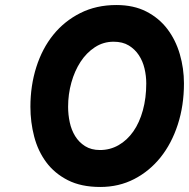

<svg xmlns="http://www.w3.org/2000/svg" viewBox="-20 -732 752 764"><path d="M379 12Q303 12 250 -15Q197 -42 164 -86.5Q131 -131 116 -188.5Q101 -246 101 -307Q101 -391 124.5 -465Q148 -539 192 -593.5Q236 -648 299.5 -680Q363 -712 443 -712Q512 -712 562.5 -686Q613 -660 646 -616.5Q679 -573 695.5 -516.5Q712 -460 712 -400Q712 -312 687.5 -236.5Q663 -161 619 -106Q575 -51 514 -19.5Q453 12 379 12ZM378 -135Q418 -135 452 -154.5Q486 -174 510.5 -209Q535 -244 548.5 -293Q562 -342 562 -400Q562 -430 555 -459.5Q548 -489 532.5 -512.5Q517 -536 492.5 -551Q468 -566 432 -566Q391 -566 357.5 -544Q324 -522 300.5 -486Q277 -450 264 -403.5Q251 -357 251 -307Q251 -276 257.5 -245.5Q264 -215 279 -190.5Q294 -166 318.5 -150.5Q343 -135 378 -135Z"/></svg>

Font: Overpass Heavy
Style: Italic
Weight: 900
Italic angle: -10°
Designer: Delve Withrington, Dave Bailey
Foundry: Delve Fonts
Version: Version 3.000;DELV;Overpass